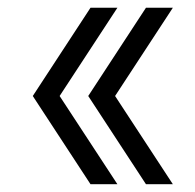

<svg xmlns="http://www.w3.org/2000/svg" viewBox="-20 -515 500 492"><path d="M354 -495.1H422.9L274.9 -269L422.9 -43H354L206.1 -269ZM211.9 -495.1H280.8L132.8 -269L280.8 -43H211.9L64 -269Z"/></svg>

Font: BIZ UDPGothic
Style: Regular
Weight: 400
Designer: TypeBank Co., Ltd.
Foundry: Morisawa Inc.
Version: Version 1.051